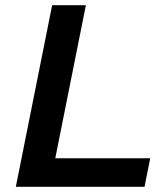

<svg xmlns="http://www.w3.org/2000/svg" viewBox="-20 -720 639 740"><path d="M41 0 181 -700H311L193 -110H559L537 0Z"/></svg>

Font: Montserrat Thin SemiBold
Style: Italic
Weight: 600
Italic angle: -11.3°
Version: Version 9.000